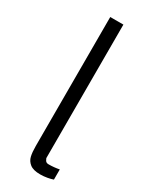

<svg xmlns="http://www.w3.org/2000/svg" viewBox="-186 -732 618 784"><g transform="rotate(30 123.0 -340.0)"><path d="M84 -81.5V-99.1V-689.9H146V-68.8Q146 -61.5 146 -60.3Q146 -59.1 150.6 -51Q155.3 -43 166 -43Q192.4 -43 216.8 -47.9V0Q206.5 3.9 190.2 6.8Q173.8 9.8 157.2 9.8Q124.5 9.8 108.6 -2.7Q92.8 -15.1 88.4 -33.9Q84 -52.7 84 -81.5Z"/></g></svg>

Font: Acari Sans Light
Style: Regular
Weight: 300
Designer: Alfredo Marco Pradil and Stefan Peev
Foundry: Hanken Design Co.
Version: Version 1.045;January 11, 2019;FontCreator 11.5.0.2425 64-bi